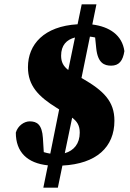

<svg xmlns="http://www.w3.org/2000/svg" viewBox="-20 -751 600 886"><path d="M180 115H247L268 13C425 5 508 -72 508 -194C508 -283 459 -332 360 -389L356 -391L395 -582C403 -581 411 -580 419 -578L424 -529C431 -459 462 -448 493 -448C529 -448 547 -470 554 -515C544 -589 485 -628 406 -638L425 -731H357L338 -639C183 -630 109 -546 109 -441C109 -355 158 -305 242 -253L253 -246L212 -42C201 -44 191 -46 182 -49L178 -114C174 -176 151 -191 117 -191C92 -191 62 -171 53 -139C53 -49 106 2 201 12ZM348 -139C348 -88 321 -56 279 -44L313 -208C335 -191 348 -173 348 -139ZM262 -494C262 -542 287 -568 326 -578L295 -428C273 -445 262 -464 262 -494Z"/></svg>

Font: Source Serif Pro Black
Style: Italic
Weight: 900
Italic angle: -12°
Designer: Frank Grießhammer
Foundry: Adobe Systems Incorporated
Version: Version 3.001;hotconv 1.0.111;makeotfexe 2.5.65597